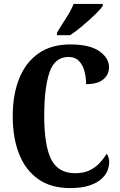

<svg xmlns="http://www.w3.org/2000/svg" viewBox="-20 -951 613 981"><path d="M338 10Q240 10 175 -36Q110 -82 77.5 -164.5Q45 -247 45 -358Q45 -467 78 -549.5Q111 -632 176.5 -678Q242 -724 339 -724Q438 -724 487.5 -689.5Q537 -655 537 -607Q537 -570 508 -545.5Q479 -521 420 -521Q420 -555 411.5 -587Q403 -619 383.5 -639.5Q364 -660 330 -660Q259 -660 232.5 -580.5Q206 -501 206 -358Q206 -208 241.5 -137Q277 -66 364 -66Q408 -66 438.5 -81Q469 -96 490 -119Q511 -142 525 -165Q531 -159 534.5 -146.5Q538 -134 538 -123Q538 -102 529 -79Q520 -56 497.5 -36Q475 -16 436 -3Q397 10 338 10ZM271 -784Q290 -816 316.5 -856.5Q343 -897 356 -931H505V-921Q494 -904 465 -876Q436 -848 401.5 -819Q367 -790 338 -771H271Z"/></svg>

Font: Noto Serif ExtraCondensed ExtraBold
Style: Regular
Weight: 800
Width: 2
Designer: Monotype Design Team
Foundry: Monotype Imaging Inc.
Version: Version 2.013; ttfautohint (v1.8.4.7-5d5b)